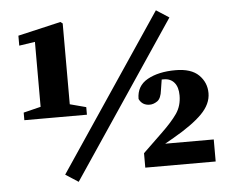

<svg xmlns="http://www.w3.org/2000/svg" viewBox="-50 -714 980 807"><g transform="rotate(-5 440.0 -310.0)"><path d="M250 35 196 0 636 -655 690 -620ZM51 -599 232 -641 241 -634V-293L309 -275V-243H45V-275L118 -293V-567L51 -557ZM534 0V-61L615 -139Q659 -181 681.5 -213.5Q704 -246 704 -290Q704 -325 688 -344Q672 -363 644 -363Q642 -363 639.5 -363Q637 -363 635 -363L628 -319Q624 -284 608 -273Q592 -262 576 -262Q544 -262 531 -290Q531 -345 577.5 -371Q624 -397 696 -397Q762 -397 794 -365.5Q826 -334 826 -289Q826 -243 785.5 -202Q745 -161 663 -114L626 -93H831V0Z"/></g></svg>

Font: Source Serif Pro Black
Style: Regular
Weight: 900
Designer: Frank Grießhammer
Foundry: Adobe Systems Incorporated
Version: Version 3.001;hotconv 1.0.111;makeotfexe 2.5.65597